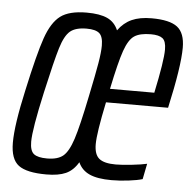

<svg xmlns="http://www.w3.org/2000/svg" viewBox="-44 -562 616 613"><g transform="rotate(5 264.5 -255.0)"><path d="M11 -84Q11 -141 36 -253Q62 -373 80 -424.5Q98 -476 126 -497Q154 -518 210 -518Q252 -518 276 -507Q300 -496 311 -470Q329 -495 354.5 -506.5Q380 -518 418 -518Q476 -518 500.5 -499Q525 -480 525 -433Q525 -373 495 -238H296Q275 -138 275 -102Q275 -69 291 -56Q307 -43 344 -43Q364 -43 395.5 -46.5Q427 -50 444 -54L434 -4Q418 1 389.5 4.5Q361 8 335 8Q290 8 264.5 -3.5Q239 -15 228 -40Q212 -13 188.5 -2.5Q165 8 126 8Q63 8 37 -11.5Q11 -31 11 -84ZM240 -253Q255 -325 261 -360.5Q267 -396 267 -417Q267 -446 255 -456.5Q243 -467 214 -467Q179 -467 161.5 -452.5Q144 -438 131.5 -397Q119 -356 96 -253Q69 -132 69 -92Q69 -63 81.5 -53Q94 -43 124 -43Q158 -43 175.5 -57.5Q193 -72 206.5 -113.5Q220 -155 240 -253ZM469 -422Q469 -449 457.5 -458Q446 -467 420 -467Q385 -467 367 -455Q349 -443 336 -406Q323 -369 305 -282H447Q469 -386 469 -422Z"/></g></svg>

Font: Saira Ultra Condensed
Style: Italic
Weight: 400
Width: 1
Italic angle: -12°
Designer: Hector Gatti with collaboration of the Omnibus-Type team
Foundry: Omnibus-Type
Version: Version 1.001; ttfautohint (v1.8)